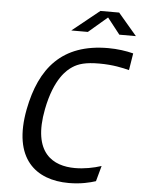

<svg xmlns="http://www.w3.org/2000/svg" viewBox="-62 -988 776 1051"><g transform="rotate(5 326.0 -463.0)"><path d="M507.5 -741.5C252.5 -741.5 136 -597.5 91.5 -370C38 -92.5 176 13 355.5 13C422.5 13 472.5 0 503.5 -10L527 -95.5C484.5 -81.5 432.5 -71.5 382 -71.5C264 -71.5 143 -132 191 -378.5C224.5 -549.5 291.5 -601.5 319.5 -620C351 -641 391 -653 465.5 -653C542 -653 594.5 -640.5 630.5 -631.5L645.5 -724.5C606 -734.5 558 -741.5 507.5 -741.5ZM297 -820H388L491.5 -908.5L561 -820H652L549.5 -940.5H446.5Z"/></g></svg>

Font: Monaspace Argon
Style: Italic
Weight: 400
Italic angle: -11°
Designer: Riley Cran & the Lettermatic Team
Foundry: Lettermatic
Version: Version 1.101 (Monaspace Argon)